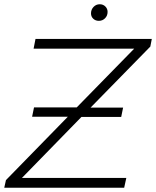

<svg xmlns="http://www.w3.org/2000/svg" viewBox="-21 -883 734 903"><path d="M686 -664 405 -377H558L549 -333H362L82 -46H573L563 0H-1L7 -36L298 -334H130L139 -378H340L610 -654H137L146 -700H693ZM407 -820Q407 -838 419 -850.5Q431 -863 448 -863Q464 -863 474.5 -852.5Q485 -842 485 -827Q485 -809 473 -797Q461 -785 444 -785Q428 -785 417.5 -795Q407 -805 407 -820Z"/></svg>

Font: Montserrat Alternates Light
Style: Italic
Weight: 300
Italic angle: -11.3°
Designer: Julieta Ulanovsky
Foundry: Julieta Ulanovsky
Version: Version 7.200